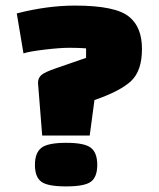

<svg xmlns="http://www.w3.org/2000/svg" viewBox="-20 -660 568 687"><path d="M318 -302 301 -175H131L116 -363Q116 -381 128 -391.5Q140 -402 181 -416L288 -453V-487Q262 -489 228.5 -489Q195 -489 140 -482.5Q85 -476 64 -469L40 -612Q149 -640 248 -640Q394 -640 442 -600Q488 -563 488 -485Q488 -407 449.5 -370.5Q411 -334 318 -302ZM127.5 -10Q105 -27 105 -70Q105 -113 128 -131Q151 -149 217 -149Q283 -149 305.5 -131Q328 -113 328 -70Q328 -27 305.5 -10Q283 7 216.5 7Q150 7 127.5 -10Z"/></svg>

Font: Changa One
Style: Regular
Weight: 400
Designer: Eduardo Rodriguez Tunni
Foundry: Eduardo Rodriguez Tunni
Version: Version 1.003